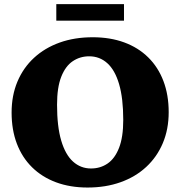

<svg xmlns="http://www.w3.org/2000/svg" viewBox="-20 -866 847 902"><path d="M415.5 -691Q497.5 -691 563.5 -666.8Q629.5 -642.5 676.2 -596.5Q723 -550.5 747.8 -485.2Q772.5 -420 772.5 -339Q772.5 -259 745 -193.8Q717.5 -128.5 667 -81.8Q616.5 -35 546.5 -10Q476.5 15 391.5 15Q309.5 15 243.5 -9.5Q177.5 -34 130.8 -80Q84 -126 59.2 -191Q34.5 -256 34.5 -337Q34.5 -417.5 62 -482.8Q89.5 -548 140 -594.5Q190.5 -641 260.2 -666Q330 -691 415.5 -691ZM407.5 -74.5Q451.5 -74.5 485.5 -97.8Q519.5 -121 539.2 -171.2Q559 -221.5 559 -302.5Q559 -404.5 539.5 -470.8Q520 -537 484 -569.2Q448 -601.5 399 -601.5Q356 -601.5 321.8 -578.5Q287.5 -555.5 267.8 -505.5Q248 -455.5 248 -374Q248 -272 267.5 -205.8Q287 -139.5 323 -107Q359 -74.5 407.5 -74.5ZM244.5 -769V-846.5H562.5V-769Z"/></svg>

Font: Newsreader 16pt 16pt ExtraBold
Style: Regular
Weight: 800
Version: Version 1.003